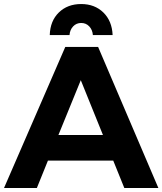

<svg xmlns="http://www.w3.org/2000/svg" viewBox="-23 -933 806 953"><path d="M594 0 539 -136H215L160 0H-3L301 -700H464L763 0ZM267 -263H488L378 -535ZM224 -759Q226 -829 269 -871Q312 -913 380 -913Q447 -913 490 -871Q533 -829 536 -759H438Q436 -785 420 -802Q404 -819 380 -819Q356 -819 340 -802Q324 -785 322 -759Z"/></svg>

Font: Gontserrat SemiBold
Style: Regular
Weight: 600
Designer: Julieta Ulanovsky
Foundry: Julieta Ulanovsky
Version: Version 6.001